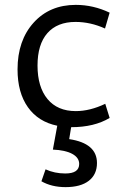

<svg xmlns="http://www.w3.org/2000/svg" viewBox="-20 -512 507 788"><path d="M249 256Q192 256 150 232L167 183Q204 200 248 200Q305 200 305 161Q305 135 276.5 119.5Q248 104 197 102L215 4Q137 -12 94.5 -72Q52 -132 52 -227Q52 -346 118 -419Q184 -492 291 -492Q363 -492 430 -460L411 -395Q351 -422 290 -422Q215 -422 174.5 -376Q134 -330 134 -243Q134 -155 175 -105.5Q216 -56 291 -56Q349 -56 412 -86L430 -28Q367 10 272 10L264 59Q378 76 378 157Q378 204 344.5 230Q311 256 249 256Z"/></svg>

Font: Cantarell
Style: Regular
Weight: 400
Designer: Dave Crossland, Nikolaus Waxweiler, Florian Fecher, Jacques Le Bailly, Eben Sorkin, Alexei Vanyashin, Alexios Zavras, Em
Version: Version 0.303